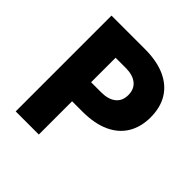

<svg xmlns="http://www.w3.org/2000/svg" viewBox="-185 -846 992 992"><g transform="rotate(45 311.5 -350.0)"><path d="M74 -700V0H243V-700ZM180 -561H317Q368 -561 397 -538Q426 -515 426 -471Q426 -428 397 -405Q368 -382 317 -382H180V-243H317Q406 -243 466.5 -270.5Q527 -298 558 -349.5Q589 -401 589 -471Q589 -543 558 -594Q527 -645 466.5 -672.5Q406 -700 317 -700H180Z"/></g></svg>

Font: Glinicke Jost Bold
Style: Bold
Weight: 700
Version: Version 3.710